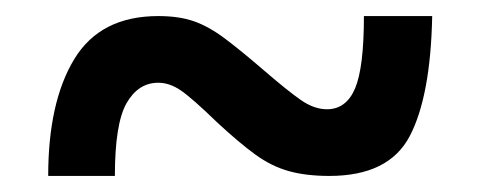

<svg xmlns="http://www.w3.org/2000/svg" viewBox="-20 -445 599 239"><path d="M40 -226Q40 -318 72.5 -371.5Q105 -425 177 -425Q203 -425 221.5 -418.5Q240 -412 260 -397Q280 -382 309 -357Q338 -332 354.5 -320.5Q371 -309 387 -309Q411 -309 422 -335Q433 -361 433 -425H518Q516 -325 490 -275.5Q464 -226 390 -226Q361 -226 339.5 -232Q318 -238 298 -252.5Q278 -267 251 -292Q219 -323 205 -332.5Q191 -342 177 -342Q152 -342 137.5 -316.5Q123 -291 123 -226Z"/></svg>

Font: Noto Serif Telugu Black
Style: Regular
Weight: 900
Designer: Jelle Bosma - Monotype Design Team
Foundry: Monotype Imaging Inc.
Version: Version 2.005; ttfautohint (v1.8.4.7-5d5b)